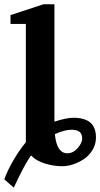

<svg xmlns="http://www.w3.org/2000/svg" viewBox="-20 -760 466 892"><path d="M425.8 -121.1Q425.8 -90.3 410.4 -64.2Q395 -38.1 371.3 -22Q347.7 -5.9 321 3.2Q294.4 12.2 270 12.2Q229.5 12.2 188.7 -0.2Q147.9 -12.7 124 -38.1Q90.8 10.3 43.9 111.8L0 73.2Q14.6 31.7 43 -16.6Q71.3 -64.9 100.1 -99.1V-648.9H28.8V-689.9L182.1 -740.2H232.9V-194.8Q288.1 -212.9 320.8 -212.9Q373.5 -212.9 399.7 -190.4Q425.8 -168 425.8 -121.1ZM361.8 -116.2Q361.8 -138.2 349.1 -147.7Q336.4 -157.2 311 -157.2Q281.7 -157.2 234.9 -137.2Q243.2 -47.9 293 -47.9Q319.8 -47.9 340.8 -72Q361.8 -96.2 361.8 -116.2Z"/></svg>

Font: Veleka
Style: Bold
Weight: 700
Designer: Stefan Peev, Context Ltd, 2016; SIL International, 1997-2014.
Foundry: Stefan Peev, Context Ltd, 2016
Version: Version 1.000